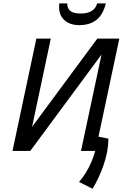

<svg xmlns="http://www.w3.org/2000/svg" viewBox="-20 -908 778 1155"><path d="M554.2 0H467.3L590.8 -580.1L162.1 0H55.2L198.7 -675.8H285.6L172.9 -145L565.4 -675.8H697.8ZM456.5 -756.8Q401.4 -756.8 368.4 -785.9Q335.4 -814.9 335.4 -866.7Q335.4 -877.4 336.4 -887.7H384.3Q384.3 -858.9 402.3 -842.8Q420.4 -826.7 465.3 -826.7Q547.9 -826.7 564.5 -887.7H616.7Q600.1 -820.3 560.5 -788.6Q521 -756.8 456.5 -756.8ZM536.6 227.5 455.6 186.5Q547.4 80.1 570.8 -86.4L632.3 -73.7Q631.3 4.4 603 85Q574.7 166 536.6 227.5Z"/></svg>

Font: Cadman
Style: Italic
Weight: 400
Italic angle: -12°
Designer: Paul James MIller
Foundry: High-Logic / Made with FontCreator
Version: Version 2.114;March 28, 2021;FontCreator 13.0.0.2683 64-bit